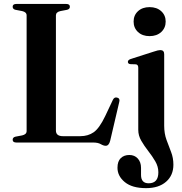

<svg xmlns="http://www.w3.org/2000/svg" viewBox="-20 -720 920 970"><path d="M319 -670.5 285 -664Q262.5 -659 262.5 -642V-60.5Q262.5 -32 298 -32H385.5Q425 -32 453.5 -52Q482 -72 511.5 -133.5L550 -215Q557 -230.5 571.5 -227Q587.5 -223 582.5 -205L536.5 -8.5Q530 16.5 514 16.5Q503 16.5 489 8.2Q475 0 449.5 0H62.5Q44 0 44 -14Q44 -26 58 -29.5L92 -36Q114.5 -41 114.5 -58V-642Q114.5 -659 92 -664L58 -670.5Q44 -674 44 -686Q44 -700 62.5 -700H314.5Q333 -700 333 -686Q333 -674 319 -670.5ZM735.5 -537.5Q699.5 -537.5 677.2 -558.2Q655 -579 655 -611Q655 -643 677.2 -663.5Q699.5 -684 735.5 -684Q772 -684 794.5 -663.5Q817 -643 817 -611Q817 -579 794.5 -558.2Q772 -537.5 735.5 -537.5ZM809.5 -85Q809.5 -45.5 821.2 -13.5Q833 18.5 844.5 48.2Q856 78 856 112Q856 166 819 198.2Q782 230.5 718 230.5Q647.5 230.5 610.5 200Q573.5 169.5 573.5 127.5Q573.5 95 590 79Q606.5 63 633.5 63Q660 63 676.2 81Q692.5 99 692.5 128V164Q692.5 206 731 206Q780 206 780 150.5Q780 121.5 764.5 95Q749 68.5 729 43Q709 17.5 693.8 -8.8Q678.5 -35 678.5 -64V-378Q678.5 -393.5 666.5 -395L637.5 -396Q626 -398 626 -407.5Q626 -417 640.5 -422L756 -459Q779.5 -467 789.5 -467Q809.5 -467 809.5 -446.5Z"/></svg>

Font: Fraunces 72pt SemiBold
Style: Regular
Weight: 600
Version: Version 1.000;[b76b70a41]